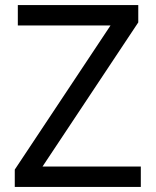

<svg xmlns="http://www.w3.org/2000/svg" viewBox="-20 -734 612 754"><path d="M533 0H38V-68L414 -634H50V-714H523V-646L147 -80H533Z"/></svg>

Font: Noto Sans Myanmar
Style: Regular
Weight: 400
Designer: Monotype Design Team
Foundry: Monotype Imaging Inc.
Version: Version 2.107